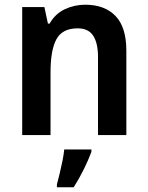

<svg xmlns="http://www.w3.org/2000/svg" viewBox="-20 -572 626 813"><path d="M341 -552Q423 -552 469 -504.5Q515 -457 515 -357V0H395V-330Q395 -390 374.5 -421Q354 -452 309 -452Q244 -452 219 -406Q194 -360 194 -267V0H74V-542H168L183 -472H190Q214 -514 254.5 -533Q295 -552 341 -552ZM367 71Q355 104 335 144.5Q315 185 292 221H221V209Q226 190 232.5 163.5Q239 137 244.5 109.5Q250 82 252 61H367Z"/></svg>

Font: Noto Sans Gurmukhi UI SemiCondensed SemiBold
Style: Regular
Weight: 600
Width: 4
Designer: Jelle Bosma - Monotype Design Team
Foundry: Monotype Imaging Inc.
Version: Version 2.004; ttfautohint (v1.8.4.7-5d5b)